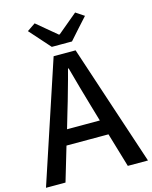

<svg xmlns="http://www.w3.org/2000/svg" viewBox="-137 -1042 896 1131"><g transform="rotate(-15 311.0 -476.5)"><path d="M427 -856 484 -919 433 -953 312 -852H307L186 -953L136 -919L248 -793H309H371ZM500 -368 378 -737H244L0 0H119L181 -209H309H437L499 0H622ZM273 -521C285 -562 296 -603 307 -645H311C334 -562 356 -480 380 -400L409 -301H309H209L238 -400C250 -440 262 -480 273 -521Z"/></g></svg>

Font: GenSekiGothic2 TW M
Style: Regular
Weight: 500
Version: Version 2.100;PS 2.1;hotconv 16.6.51;makeotf.lib2.5.65220 DE